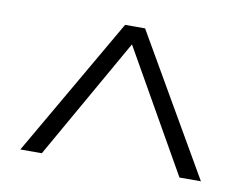

<svg xmlns="http://www.w3.org/2000/svg" viewBox="-52 -798 653 511"><g transform="rotate(10 275.0 -542.5)"><path d="M31 -355 248 -730H302L519 -355H461L275 -682L89 -355Z"/></g></svg>

Font: Kantumruy Pro Light
Style: Regular
Weight: 300
Version: Version 1.002